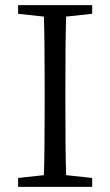

<svg xmlns="http://www.w3.org/2000/svg" viewBox="-20 -732 431 752"><path d="M239 -667 341 -678V-712H51V-678L152 -667C154 -605 155 -510 155 -383V-329C155 -203 154 -109 152 -46L51 -35V0H341V-35L239 -46C237 -108 236 -202 236 -329V-383C236 -510 237 -604 239 -667Z"/></svg>

Font: Noto Serif Tangut
Style: Regular
Weight: 400
Designer: YANG Xicheng
Foundry: Liu Zhao Studio
Version: Version 2.169